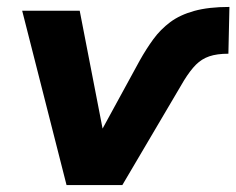

<svg xmlns="http://www.w3.org/2000/svg" viewBox="-20 -534 682 554"><path d="M172 0 44 -503H210L276 -163L383 -359Q402 -393 422.5 -421Q443 -449 471 -470Q499 -491 540.5 -502.5Q582 -514 642 -514L639 -379Q606 -379 584 -371.5Q562 -364 545.5 -347.5Q529 -331 511 -302L333 0Z"/></svg>

Font: Nunito Sans 7pt ExtraBold
Style: Italic
Weight: 800
Italic angle: -9°
Designer: Vernon Adams
Foundry: Vernon Adams
Version: Version 3.101;gftools[0.9.27]